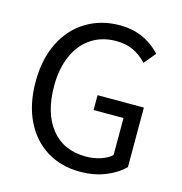

<svg xmlns="http://www.w3.org/2000/svg" viewBox="-111 -848 911 961"><g transform="rotate(15 344.5 -367.0)"><path d="M58 -366Q58 -482 101 -568.5Q144 -655 220.5 -701Q297 -747 394 -747Q520 -747 605 -656L555 -596Q524 -629 486 -647.5Q448 -666 396 -666Q323 -666 268 -630Q213 -594 183 -526.5Q153 -459 153 -369Q153 -229 217 -148.5Q281 -68 397 -68Q437 -68 472.5 -79.5Q508 -91 530 -111V-303H375V-380H615V-72Q578 -34 519 -10.5Q460 13 388 13Q291 13 216.5 -32.5Q142 -78 100 -163.5Q58 -249 58 -366Z"/></g></svg>

Font: Noto Sans SC
Style: Regular
Weight: 400
Designer: Ryoko NISHIZUKA ____ (kana & ideographs); Paul D. Hunt (Latin, Greek & Cyrillic); Wenlong ZHANG ___ (bopomofo); Sandoll 
Foundry: Adobe Systems Incorporated
Version: Version 1.004